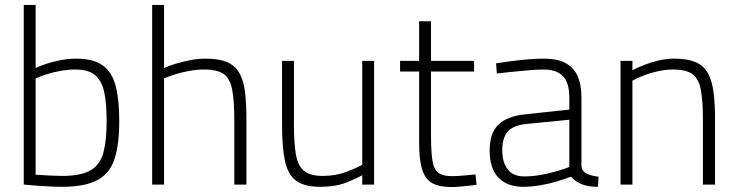

<svg xmlns="http://www.w3.org/2000/svg" viewBox="-20 -746 2981 776"><path d="M231 9Q207 9 178 7.5Q149 6 122.5 4Q96 2 76 0V-726H124V-471Q142 -480 168.5 -488.5Q195 -497 226 -503Q257 -509 288 -509Q356 -509 394 -482.5Q432 -456 447 -400.5Q462 -345 462 -258Q462 -163 443 -104Q424 -45 373.5 -18Q323 9 231 9ZM230 -35Q309 -35 347.5 -58.5Q386 -82 398.5 -131.5Q411 -181 411 -258Q411 -329 401 -374.5Q391 -420 364 -442.5Q337 -465 285 -465Q255 -465 224.5 -459.5Q194 -454 167.5 -445.5Q141 -437 124 -429V-40Q149 -38 181 -36.5Q213 -35 230 -35Z M595 0V-726H643V-471Q662 -480 690 -488.5Q718 -497 749.5 -503Q781 -509 810 -509Q862 -509 894 -496.5Q926 -484 944.5 -455.5Q963 -427 969.5 -379.5Q976 -332 976 -262V0H927V-259Q927 -338 918.5 -383Q910 -428 884.5 -446.5Q859 -465 806 -465Q776 -465 745 -459.5Q714 -454 687.5 -445.5Q661 -437 643 -429V0Z M1274 9Q1211 9 1177.5 -15Q1144 -39 1132 -94Q1120 -149 1120 -240V-500H1168V-241Q1168 -164 1176.5 -119Q1185 -74 1210 -54.5Q1235 -35 1284 -35Q1336 -35 1377.5 -50.5Q1419 -66 1444 -80V-500H1492V0H1444V-38Q1416 -22 1375 -6.5Q1334 9 1274 9Z M1804 10Q1757 10 1728.5 -5Q1700 -20 1687 -58.5Q1674 -97 1674 -169V-457H1597V-500H1674V-660H1722V-500H1896V-457H1722V-203Q1722 -135 1727.5 -98.5Q1733 -62 1751.5 -48Q1770 -34 1807 -34Q1817 -34 1834 -35Q1851 -36 1869.5 -38Q1888 -40 1902 -41L1906 1Q1892 3 1873 5Q1854 7 1835.5 8.5Q1817 10 1804 10Z M2094 9Q2030 9 1994.5 -28Q1959 -65 1959 -139Q1959 -184 1974 -214Q1989 -244 2021 -261.5Q2053 -279 2103 -284L2281 -303V-352Q2281 -412 2255 -438.5Q2229 -465 2177 -465Q2151 -465 2116.5 -462Q2082 -459 2048 -455.5Q2014 -452 1988 -449L1985 -490Q2009 -494 2043 -498.5Q2077 -503 2113 -506Q2149 -509 2179 -509Q2232 -509 2265 -491.5Q2298 -474 2314 -439.5Q2330 -405 2330 -352V-75Q2332 -53 2353 -43.5Q2374 -34 2399 -32L2397 9Q2385 9 2373 8Q2361 7 2350.5 4.5Q2340 2 2330 -2Q2318 -7 2307.5 -14.5Q2297 -22 2288 -32Q2267 -24 2235 -14Q2203 -4 2166 2.5Q2129 9 2094 9ZM2098 -33Q2131 -33 2165 -39Q2199 -45 2230 -54Q2261 -63 2281 -71V-262L2108 -245Q2054 -240 2032 -214Q2010 -188 2010 -140Q2010 -89 2032.5 -61Q2055 -33 2098 -33Z M2488 0V-500H2536V-462Q2554 -472 2582 -483Q2610 -494 2642 -501.5Q2674 -509 2704 -509Q2755 -509 2787.5 -496.5Q2820 -484 2838 -455.5Q2856 -427 2863 -379.5Q2870 -332 2870 -262V0H2821V-259Q2821 -338 2812.5 -383Q2804 -428 2778.5 -446.5Q2753 -465 2700 -465Q2670 -465 2638.5 -458Q2607 -451 2580.5 -440.5Q2554 -430 2536 -420V0Z"/></svg>

Font: Cairo Play Light
Style: Regular
Weight: 300
Version: Version 3.119